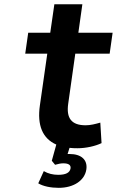

<svg xmlns="http://www.w3.org/2000/svg" viewBox="-20 -695 556 914"><path d="M259.8 199.2C330.1 199.2 383.3 164.6 391.1 111.3C397.5 65.4 366.7 38.1 311 38.1C308.1 38.1 304.7 38.1 301.8 38.1L311 8.8C322.8 10.3 335.4 10.7 349.1 10.7C389.6 10.7 434.1 0.5 463.4 -13.7L457.5 -111.3C433.6 -104.5 410.6 -98.6 387.7 -98.6C319.8 -98.6 294.9 -132.8 304.7 -201.2L338.4 -439.5H502L516.1 -539.1H353L372.1 -674.8H238.8L219.2 -539.1H114.3L100.1 -439.5H205.1L169.9 -193.4C156.2 -98.1 182.6 -35.6 248 -6.8L226.6 70.3L242.2 89.4C257.8 85 270 82.5 281.2 82.5C307.6 82.5 317.9 91.3 315.9 106.4C312.5 127 293.5 137.2 257.3 137.2C231.9 137.2 209.5 131.8 188.5 119.6L162.1 177.7C185.5 191.9 221.7 199.2 259.8 199.2Z"/></svg>

Font: Winston SemiBold
Style: Italic
Weight: 600
Italic angle: -8.13011°
Designer: Vernon Adams, Kim Jin-seong, David Berlow, Cristiano Sobral
Foundry: The Winston Project Authors
Version: Version 3.004